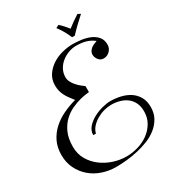

<svg xmlns="http://www.w3.org/2000/svg" viewBox="-228 -1070 1116 1228"><g transform="rotate(-30 330.0 -456.0)"><path d="M414 -790Q441 -790 474.5 -786Q508 -782 537.5 -770Q567 -758 587 -735.5Q607 -713 607 -676Q607 -650 588 -630.5Q569 -611 542 -611Q519 -611 505 -629.5Q491 -648 491 -668Q491 -681 497.5 -691.5Q504 -702 513.5 -709.5Q523 -717 535 -722Q547 -727 558 -731Q528 -754 497 -762Q466 -770 428 -770Q399 -770 371 -759.5Q343 -749 320 -730.5Q297 -712 283 -686Q269 -660 269 -629Q269 -612 277 -595.5Q285 -579 297.5 -564.5Q310 -550 324.5 -537.5Q339 -525 352 -516V-473Q352 -472 332.5 -470Q313 -468 283.5 -460.5Q254 -453 220 -437.5Q186 -422 156.5 -394.5Q127 -367 107.5 -324.5Q88 -282 88 -220Q88 -167 112 -125.5Q136 -84 174.5 -55Q213 -26 260.5 -10.5Q308 5 356 5Q398 5 441 -7.5Q484 -20 518.5 -45Q553 -70 574.5 -106.5Q596 -143 596 -190Q596 -227 583 -253.5Q570 -280 548 -297Q526 -314 496.5 -322.5Q467 -331 433 -331Q408 -331 380 -323.5Q352 -316 327 -301.5Q302 -287 283 -266.5Q264 -246 258 -220H238Q238 -252 260 -277Q282 -302 313.5 -319Q345 -336 379.5 -345Q414 -354 440 -354Q478 -354 515 -345.5Q552 -337 581.5 -318Q611 -299 629 -268Q647 -237 647 -193Q647 -147 628 -113Q609 -79 578 -54Q547 -29 507 -13Q467 3 424.5 12.5Q382 22 340.5 26Q299 30 265 30Q212 30 163.5 13.5Q115 -3 78.5 -34.5Q42 -66 20 -110.5Q-2 -155 -2 -211Q-2 -267 19 -310Q40 -353 75.5 -385Q111 -417 156.5 -438.5Q202 -460 250 -473Q237 -490 225 -506Q213 -522 204 -539Q195 -556 190 -575Q185 -594 185 -617Q185 -660 206.5 -692.5Q228 -725 261.5 -747Q295 -769 335.5 -779.5Q376 -790 414 -790ZM558 -931Q529 -905 502.5 -879.5Q476 -854 454 -830H434Q424 -854 410 -879.5Q396 -905 376 -931L398 -942Q415 -927 428.5 -911.5Q442 -896 453 -882Q471 -896 492.5 -911.5Q514 -927 538 -942Z"/></g></svg>

Font: Lucien Schoenschriftv CAT
Style: Regular
Weight: 400
Designer: Lucian Bernhard 1928
Foundry: CAT-Fonts Peter Wiegel
Version: Version 1.000